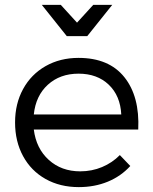

<svg xmlns="http://www.w3.org/2000/svg" viewBox="-20 -767 628 790"><path d="M42 0ZM548.8 -233.9H119.1Q128.9 -155.8 180.9 -108.9Q232.9 -62 310.1 -62Q357.9 -62 399.9 -79.6Q441.9 -97.2 473.1 -128.9L516.1 -84Q478 -42 423.6 -19.5Q369.1 2.9 304.2 2.9Q227.1 2.9 167.5 -30.5Q107.9 -64 75 -124.5Q42 -185.1 42 -263.2Q42 -340.3 75 -400.6Q107.9 -460.9 167.5 -494.9Q227.1 -528.8 303.2 -528.8Q428.2 -528.8 491.7 -449.5Q555.2 -370.1 548.8 -233.9ZM479 -295.9Q475.1 -373 427.5 -418.5Q379.9 -463.9 303.2 -463.9Q227.1 -463.9 177 -418.5Q127 -373 119.1 -295.9ZM363.8 -747.1H441.9L338.9 -618.2H254.9L151.9 -747.1H230L296.9 -673.8Z"/></svg>

Font: Argentum Sans Light
Style: Regular
Weight: 300
Designer: Julieta Ulanovsky (Modified by Cristiano Sobral)
Foundry: Julieta Ulanovsky
Version: Version 1.000; ttfautohint (v1.5.65-e2d9)